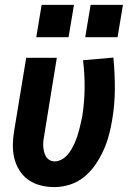

<svg xmlns="http://www.w3.org/2000/svg" viewBox="-20 -756 540 784"><path d="M202 8Q173 8 145.5 1Q118 -6 96 -21.5Q74 -37 59.5 -60Q45 -83 38.5 -110Q32 -137 32.5 -165.5Q33 -194 38 -223L87 -520H212L161 -206Q159 -195 157.5 -183.5Q156 -172 156.5 -160.5Q157 -149 159.5 -138Q162 -127 167.5 -117.5Q173 -108 182.5 -102.5Q192 -97 203 -97Q217 -97 230.5 -104Q244 -111 254 -122Q264 -133 271.5 -146Q279 -159 285 -172.5Q291 -186 295.5 -199.5Q300 -213 303.5 -226.5Q307 -240 310 -254Q313 -268 316 -281Q325 -339 325.5 -396.5Q326 -454 319 -510L443 -521Q449 -459 449 -395Q449 -331 438 -266Q433 -235 424.5 -203.5Q416 -172 402.5 -142Q389 -112 369.5 -83.5Q350 -55 323.5 -33.5Q297 -12 265 -2Q233 8 202 8ZM328 -604 350 -736H482L460 -604ZM128 -604 150 -736H282L260 -604Z"/></svg>

Font: Iosevka SS04 Extrabold
Style: Italic
Weight: 800
Italic angle: -9°
Monospace: yes
Designer: Belleve Invis
Foundry: Belleve Invis
Version: Version 19.0.0; ttfautohint (v1.8.4)